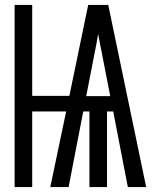

<svg xmlns="http://www.w3.org/2000/svg" viewBox="-20 -755 640 775"><path d="M39 0V-735H110V-368H260L336 -735H417L570 0H496L437 -305H412V0H341V-305H316L257 0H183L247 -305H110V0ZM425 -367 401 -490Q395 -522 388.5 -554Q382 -586 376 -618Q371 -586 364.5 -554Q358 -522 352 -490L328 -367Z"/></svg>

Font: Iosevka Extended
Style: Regular
Weight: 400
Width: 7
Monospace: yes
Designer: Belleve Invis
Foundry: Belleve Invis
Version: Version 32.5.0; ttfautohint (v1.8.4)